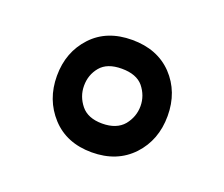

<svg xmlns="http://www.w3.org/2000/svg" viewBox="-64 -481 569 487"><g transform="rotate(20 220.5 -237.5)"><path d="M220.2 -388.7C174.8 -388.7 138.7 -374.5 111.8 -345.7C85 -316.9 71.3 -281.2 71.3 -237.8C71.3 -194.8 85 -158.7 111.8 -129.4C138.7 -100.1 174.8 -85.4 220.2 -85.4C265.6 -85.4 302.2 -100.1 329.6 -129.4C356.4 -158.2 370.1 -194.3 370.1 -237.8C370.1 -281.2 356.4 -317.4 329.1 -346.2C301.8 -374.5 265.6 -388.7 220.2 -388.7ZM220.2 -311C246.6 -311 266.1 -303.7 278.3 -289.1C290.5 -273.9 296.9 -256.8 296.9 -237.8C296.9 -218.3 290.5 -201.2 278.3 -186C265.6 -170.9 246.1 -163.1 220.2 -163.1C194.3 -163.1 175.3 -170.9 163.1 -186C150.9 -201.2 144.5 -218.3 144.5 -237.8C144.5 -257.3 150.4 -274.4 162.6 -289.1C174.8 -303.7 193.8 -311 220.2 -311Z"/></g></svg>

Font: Estedad Medium
Style: Regular
Weight: 500
Designer: Amin Abedi
Version: Version 7.3